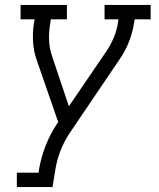

<svg xmlns="http://www.w3.org/2000/svg" viewBox="-20 -550 640 775"><path d="M48 205V147H136L138 131Q146 85 164 38.5Q182 -8 210 -50L215 -57L128 -308Q116 -342 113.5 -380Q111 -418 117 -457L120 -472H63V-530H250V-472H185L183 -457Q177 -423 178 -390Q179 -357 189 -327L258 -121L408 -341Q426 -367 438.5 -396.5Q451 -426 456 -457L458 -472H402V-530H588V-472H524L521 -457Q515 -418 500 -380Q485 -342 461 -308L264 -17Q262 -14 260 -11Q258 -8 256 -5Q236 27 223 61.5Q210 96 204 131L192 205Z"/></svg>

Font: Iosevka Curly Slab LtExObl
Style: Regular
Weight: 300
Width: 7
Italic angle: -9°
Monospace: yes
Designer: Belleve Invis
Foundry: Belleve Invis
Version: Version 11.1.0; ttfautohint (v1.8.3)